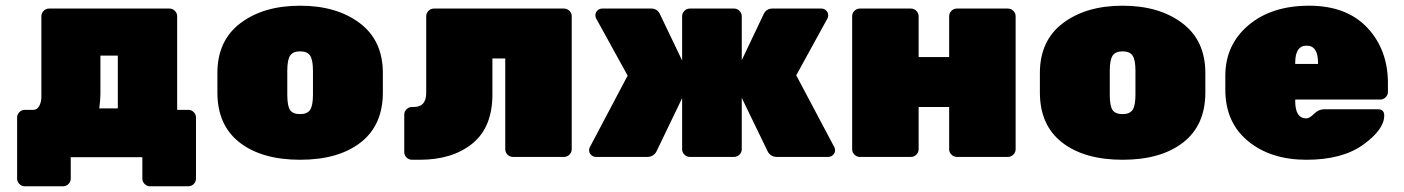

<svg xmlns="http://www.w3.org/2000/svg" viewBox="-20 -550 4920 673"><path d="M640 103H506Q495 103 487 95Q479 87 479 76V1H228V76Q228 87 220 95Q212 103 201 103H67Q56 103 48 95Q40 87 40 76V-138Q40 -149 48 -157Q56 -165 67 -165H97Q110 -165 117.5 -178.5Q125 -192 125 -211V-493Q125 -504 133 -512Q141 -520 152 -520H574Q585 -520 593 -512Q601 -504 601 -493V-165H640Q651 -165 659 -157Q667 -149 667 -138V76Q667 87 659 95Q651 103 640 103ZM332 -355V-220Q332 -202 328 -170H393V-355Z M742 -226V-294Q742 -408 823 -469Q904 -530 1032 -530Q1160 -530 1241 -469Q1322 -408 1322 -294V-226Q1322 -111 1244 -50.5Q1166 10 1032 10Q898 10 820 -50.5Q742 -111 742 -226ZM1077 -218V-302Q1077 -340 1067 -355Q1057 -370 1032 -370Q1007 -370 997 -355Q987 -340 987 -302V-218Q987 -178 997 -164Q1007 -150 1032 -150Q1057 -150 1067 -165Q1077 -180 1077 -218Z M1451 10H1424Q1413 10 1405 2Q1397 -6 1397 -17V-148Q1397 -159 1405 -167Q1413 -175 1424 -175H1431Q1474 -175 1474 -225V-493Q1474 -504 1482 -512Q1490 -520 1501 -520H1957Q1968 -520 1976 -512Q1984 -504 1984 -493V-27Q1984 -16 1976 -8Q1968 0 1957 0H1778Q1767 0 1759 -8Q1751 -16 1751 -27V-345H1706V-219Q1706 -104 1636 -47Q1566 10 1451 10Z M2371 -493Q2371 -504 2379 -512Q2387 -520 2398 -520H2553Q2564 -520 2572 -512Q2580 -504 2580 -493V-339L2658 -503Q2668 -520 2687 -520H2859Q2869 -520 2876 -513Q2883 -506 2883 -497Q2883 -488 2878 -481L2771 -286L2903 -37Q2907 -31 2907 -22.5Q2907 -14 2900 -7Q2893 0 2883 0H2703Q2683 0 2672 -17L2580 -207V-27Q2580 -16 2572 -8Q2564 0 2553 0H2398Q2387 0 2379 -8Q2371 -16 2371 -27V-206L2280 -17Q2269 0 2249 0H2069Q2059 0 2052 -7Q2045 -14 2045 -22.5Q2045 -31 2049 -37L2180 -285L2072 -481Q2067 -488 2067 -497Q2067 -506 2074 -513Q2081 -520 2091 -520H2263Q2282 -520 2292 -503L2371 -338Z M3513 0H3334Q3323 0 3315 -8Q3307 -16 3307 -27V-175H3200V-27Q3200 -16 3192 -8Q3184 0 3173 0H2994Q2983 0 2975 -8Q2967 -16 2967 -27V-493Q2967 -504 2975 -512Q2983 -520 2994 -520H3173Q3184 -520 3192 -512Q3200 -504 3200 -493V-350H3307V-493Q3307 -504 3315 -512Q3323 -520 3334 -520H3513Q3524 -520 3532 -512Q3540 -504 3540 -493V-27Q3540 -16 3532 -8Q3524 0 3513 0Z M3625 -226V-294Q3625 -408 3706 -469Q3787 -530 3915 -530Q4043 -530 4124 -469Q4205 -408 4205 -294V-226Q4205 -111 4127 -50.5Q4049 10 3915 10Q3781 10 3703 -50.5Q3625 -111 3625 -226ZM3960 -218V-302Q3960 -340 3950 -355Q3940 -370 3915 -370Q3890 -370 3880 -355Q3870 -340 3870 -302V-218Q3870 -178 3880 -164Q3890 -150 3915 -150Q3940 -150 3950 -165Q3960 -180 3960 -218Z M4818 -201H4520V-196Q4520 -135 4559 -135Q4570 -135 4586 -151Q4602 -167 4621 -167H4810Q4832 -167 4832 -145Q4832 -96 4758.5 -43Q4685 10 4559.5 10Q4434 10 4354.5 -55.5Q4275 -121 4275 -236V-284Q4275 -393 4356 -461.5Q4437 -530 4568.5 -530Q4700 -530 4772.5 -453Q4845 -376 4845 -258V-228Q4845 -217 4837 -209Q4829 -201 4818 -201ZM4520 -330V-326H4600V-330Q4600 -390 4560 -390Q4520 -390 4520 -330Z"/></svg>

Font: Rubik One
Style: Regular
Weight: 400
Designer: Hubert and Fischer with Elvire Volk Leonovitch
Foundry: Hubert and Fischer with Elvire Volk Leonovitch
Version: Version 1.001